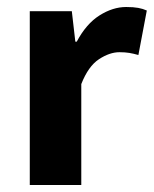

<svg xmlns="http://www.w3.org/2000/svg" viewBox="-20 -528 439 548"><path d="M65 0V-496H185L195 -409H199Q226 -460 264 -484Q302 -508 340 -508Q361 -508 374.5 -505.5Q388 -503 399 -498L375 -371Q361 -375 349 -377Q337 -379 321 -379Q293 -379 262.5 -359Q232 -339 212 -288V0Z"/></svg>

Font: TypoPRO Source Sans Pro
Style: Bold
Weight: 700
Designer: Paul D. Hunt
Foundry: Adobe Systems Incorporated
Version: Version 2.020;PS 2.000;hotconv 1.0.86;makeotf.lib2.5.63406